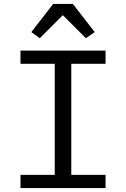

<svg xmlns="http://www.w3.org/2000/svg" viewBox="-20 -955 640 975"><path d="M84 0V-67H258V-631H84V-698H516V-631H342V-67H516V0ZM350 -935 461 -792 416 -761 299 -878 182 -761 139 -792 250 -935Z"/></svg>

Font: IBM Plaex Mono
Style: Regular
Weight: 400
Designer: Mike Abbink, Paul van der Laan, Pieter van Rosmalen
Foundry: Bold Monday
Version: Version 2.003